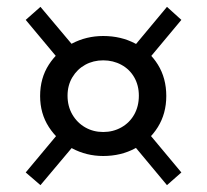

<svg xmlns="http://www.w3.org/2000/svg" viewBox="-20 -591 604 560"><path d="M281 -136Q232 -136 190 -158.5Q148 -181 122.5 -220.5Q97 -260 97 -311Q97 -363 122.5 -402.5Q148 -442 190 -464Q232 -486 281 -486Q333 -486 374.5 -464Q416 -442 440.5 -402.5Q465 -363 465 -311Q465 -260 440.5 -220.5Q416 -181 374.5 -158.5Q333 -136 281 -136ZM98 -51 55 -88 161 -215 204 -177ZM467 -51 362 -177 403 -215 509 -88ZM161 -406 55 -533 98 -571 204 -445ZM403 -406 362 -445 467 -571 509 -533ZM281 -206Q310 -206 334 -219.5Q358 -233 371.5 -257Q385 -281 385 -312Q385 -342 371.5 -365.5Q358 -389 334 -402Q310 -415 281 -415Q252 -415 228.5 -402Q205 -389 191 -365.5Q177 -342 177 -312Q177 -281 191 -257Q205 -233 228.5 -219.5Q252 -206 281 -206Z"/></svg>

Font: BioRhyme ExtraBold
Style: Regular
Weight: 400
Version: Version 1.600;gftools[0.9.33]